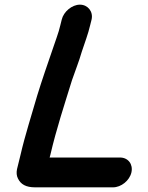

<svg xmlns="http://www.w3.org/2000/svg" viewBox="-20 -741 634 824"><path d="M544 -1C552 -36 530 -65 495 -65H193L196 -76C222 -188 256 -290 289 -397C305 -444 318 -474 331 -519C344 -559 358 -594 367 -633L373 -657C381 -691 357 -721 323 -721C289 -721 253 -691 245 -657L239 -633C231 -598 218 -567 206 -530C185 -469 160 -397 140 -332C116 -248 88 -163 68 -76L53 -15C50 0 51 13 57 25C69 50 91 63 131 63H465C500 63 536 34 544 -1Z"/></svg>

Font: Electronic
Style: SuThkIt
Weight: 900
Version: Version 1.011